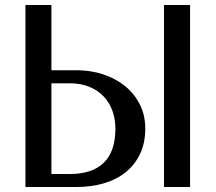

<svg xmlns="http://www.w3.org/2000/svg" viewBox="-20 -746 860 766"><path d="M185.1 -465.8H286.1Q341.3 -465.8 391.1 -449.5Q440.9 -433.1 478.3 -403.1Q515.6 -373 537.6 -329.8Q559.6 -286.6 559.6 -233.4Q559.6 -175.3 538.6 -131.6Q517.6 -87.9 481 -58.6Q444.3 -29.3 394.3 -14.6Q344.2 0 286.1 0H81.5V-726.1H185.1ZM185.1 -413.6V-51.8H259.3Q348.1 -51.8 394.3 -96.9Q440.4 -142.1 440.4 -232.4Q440.4 -270.5 428.7 -303.5Q417 -336.4 394 -360.8Q371.1 -385.3 337.2 -399.4Q303.2 -413.6 259.3 -413.6ZM738.3 0H634.3V-726.1H738.3Z"/></svg>

Font: Federov2
Style: Regular
Weight: 400
Designer: Olexa M. Volochay | Cyreal.org
Foundry: Olexa M. Volochay | Cyreal.org
Version: Version 1.000